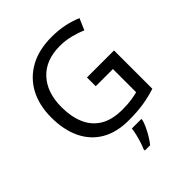

<svg xmlns="http://www.w3.org/2000/svg" viewBox="-256 -871 1240 1240"><g transform="rotate(-45 364.0 -251.5)"><path d="M407 -377H654V-27Q596 -8 537 1Q478 10 403 10Q292 10 216 -34.5Q140 -79 100.5 -161.5Q61 -244 61 -357Q61 -469 105 -551Q149 -633 231.5 -678.5Q314 -724 431 -724Q491 -724 544.5 -713Q598 -702 644 -682L610 -604Q572 -621 524.5 -633Q477 -645 426 -645Q298 -645 226.5 -568Q155 -491 155 -357Q155 -272 182.5 -206.5Q210 -141 269 -104.5Q328 -68 424 -68Q471 -68 504 -73Q537 -78 564 -85V-297H407ZM466 70Q462 88 449.5 115.5Q437 143 420.5 171Q404 199 386 221H338V209Q346 192 354.5 165.5Q363 139 370 110.5Q377 82 379 61H466Z"/></g></svg>

Font: Noto Sans Kaithi
Style: Regular
Weight: 400
Designer: Monotype Design Team
Foundry: Monotype Imaging Inc.
Version: Version 2.005; ttfautohint (v1.8.4.7-5d5b)